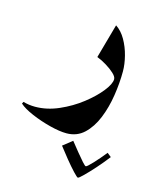

<svg xmlns="http://www.w3.org/2000/svg" viewBox="-144 -278 515 653"><g transform="rotate(15 113.5 48.0)"><path d="M-56.2 120.6 -52.7 113.8Q-32.7 119.6 -10.7 119.6Q30.8 119.6 72.5 101.3Q114.3 83 148.7 56.2Q183.1 29.3 204.1 2.7Q225.1 -23.9 225.1 -40.5Q225.1 -49.3 212.9 -60.5Q200.7 -71.8 183.3 -82.3Q166 -92.8 150.4 -98.6L184.1 -219.2Q204.1 -206.1 218.3 -181.4Q232.4 -156.7 239.7 -127.9Q247.1 -99.1 247.1 -73.7Q247.1 -32.7 240.2 11.5Q233.4 55.7 218 93.8Q202.6 131.8 177.5 155.5Q152.3 179.2 115.7 179.2Q91.3 179.2 56.9 170.4Q22.5 161.6 -9 148.2Q-40.5 134.8 -56.2 120.6ZM112.3 223.6 145 197.8Q157.7 213.9 171.4 230.7Q185.1 247.6 195.3 259Q205.6 270.5 208.5 270.5Q212.4 270.5 231 250.7Q249.5 231 268.6 207L282.7 218.3Q264.6 241.7 244.9 263.9Q225.1 286.1 210.4 300.5Q195.8 314.9 192.4 314.9Q189.5 314.9 175.3 299.8Q161.1 284.7 143.6 263.2Q126 241.7 112.3 223.6Z"/></g></svg>

Font: Lateef
Style: Bold
Weight: 700
Designer: SIL International
Foundry: SIL International
Version: Version 4.200